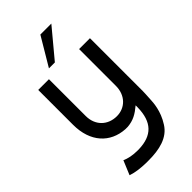

<svg xmlns="http://www.w3.org/2000/svg" viewBox="-281 -778 1076 1076"><g transform="rotate(-45 257.0 -240.0)"><path d="M462 -493H376V-201C376 -127 326 -77 260 -77C188 -77 137 -127 137 -201V-493H52V-217C52 -80 129 1 242 8H241H249H260H261C308 4 339 -14 377 -46V-30C375 85 322 138 216 141H206C167 141 135 134 111 123L76 207C110 219 150 223 189 224H211C295 224 373 207 413 142C455 77 458 13 459 -11C461 -33 462 -74 462 -74V-197V-199V-217ZM180 -536H227L367 -704H280Z"/></g></svg>

Font: Radis Sans
Style: Regular
Weight: 400
Designer: Gaël Goy
Foundry: Gaël Goy
Version: 1.0